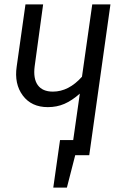

<svg xmlns="http://www.w3.org/2000/svg" viewBox="-20 -708 542 876"><path d="M400.9 -688H483.9L387.2 0H323.2L285.2 147.9H223.1L253.9 -68.8H314L344.2 -280.8Q308.1 -249 273.7 -234.1Q239.3 -219.2 198.2 -219.2Q123.5 -219.2 84 -272.2Q44.4 -325.2 56.2 -404.8L96.2 -688H176.8L138.2 -405.8Q130.9 -349.6 152.3 -319.8Q173.8 -290 221.2 -290Q293.5 -290 354 -357.9Z"/></svg>

Font: Fira Sans Compressed Book
Style: Italic
Weight: 350
Width: 3
Italic angle: -8°
Designer: Carrois Corporate & Edenspiekermann AG
Foundry: Carrois Corporate GbR & Edenspiekermann AG
Version: Version 4.203;PS 004.203;hotconv 1.0.88;makeotf.lib2.5.64775